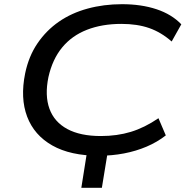

<svg xmlns="http://www.w3.org/2000/svg" viewBox="-20 -734 890 916"><path d="M368 162 401 -46H500L466 162ZM452 9Q316 9 229.5 -40Q143 -89 109.5 -177.5Q76 -266 100 -384Q117 -466 159 -527.5Q201 -589 261 -630.5Q321 -672 398 -693Q475 -714 562 -714Q654 -714 726.5 -690Q799 -666 845 -618L799 -536Q749 -580 692 -600Q635 -620 559 -620Q467 -620 395 -592Q323 -564 276.5 -507.5Q230 -451 211 -366Q193 -278 216 -215Q239 -152 301 -118.5Q363 -85 461 -85Q539 -85 604.5 -105Q670 -125 736 -170L771 -88Q730 -56 679.5 -34.5Q629 -13 571.5 -2Q514 9 452 9Z"/></svg>

Font: Nunito Sans 10pt Expanded Medium
Style: Italic
Weight: 500
Width: 7
Italic angle: -9°
Designer: Vernon Adams
Foundry: Vernon Adams
Version: Version 3.101;gftools[0.9.27]